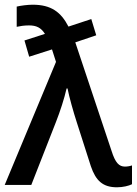

<svg xmlns="http://www.w3.org/2000/svg" viewBox="-23 -786 583 816"><path d="M-3 0H110L215 -268C233 -314 250 -366 260 -410H264C271 -374 289 -310 304 -264L363 -80C384 -18 414 10 474 10C499 10 524 4 538 -3V-83C530 -80 518 -78 508 -78C483 -78 467 -94 451 -145L297 -606L386 -636L365 -705L268 -673C236 -735 194 -766 116 -766C94 -766 65 -762 48 -758V-672C62 -675 79 -678 100 -678C131 -678 151 -669 168 -642L81 -614L101 -545L198 -576L215 -523Z"/></svg>

Font: Noto Sans Thai Medium
Style: Regular
Weight: 500
Designer: Monotype Design Team
Foundry: Monotype Imaging Inc.
Version: Version 1.901